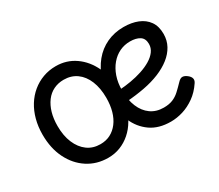

<svg xmlns="http://www.w3.org/2000/svg" viewBox="-101 -739 1114 977"><g transform="rotate(-30 456.5 -250.0)"><path d="M295 19Q228 19 175.5 -15Q123 -49 93 -109.5Q63 -170 63 -250Q63 -297 74 -338Q85 -379 105.5 -412Q126 -445 155 -469Q184 -493 219.5 -506Q255 -519 295 -519Q358 -519 407.5 -484.5Q457 -450 485.5 -389.5Q514 -329 514 -251Q514 -204 503.5 -163Q493 -122 473.5 -88.5Q454 -55 426.5 -31Q399 -7 366 6Q333 19 295 19ZM295 -61Q328 -61 354 -74.5Q380 -88 399 -113Q418 -138 428 -173Q438 -208 438 -251Q438 -308 420.5 -350.5Q403 -393 371 -416Q339 -439 295 -439Q263 -439 236 -426Q209 -413 190 -387.5Q171 -362 161 -327.5Q151 -293 151 -250Q151 -193 169 -150.5Q187 -108 219 -84.5Q251 -61 295 -61ZM663 19Q592 19 545 -14Q498 -47 474 -102.5Q450 -158 450 -227Q450 -292 467.5 -345.5Q485 -399 517 -438Q549 -477 594 -498Q639 -519 693 -519Q740 -519 776 -504.5Q812 -490 832.5 -461Q853 -432 853 -387Q853 -349 836 -318Q819 -287 788.5 -263Q758 -239 716.5 -222Q675 -205 624.5 -195.5Q574 -186 518 -182L517 -252Q550 -254 585 -260Q620 -266 652 -276.5Q684 -287 709 -302Q734 -317 748.5 -336.5Q763 -356 763 -380Q763 -412 741.5 -425.5Q720 -439 685 -439Q652 -439 623.5 -425.5Q595 -412 573 -386Q551 -360 538.5 -324Q526 -288 526 -243Q526 -187 543 -146.5Q560 -106 591.5 -83.5Q623 -61 667 -61Q698 -61 720 -70Q742 -79 760.5 -96Q779 -113 800 -135Q814 -150 826.5 -149.5Q839 -149 853 -138Q867 -127 870 -115Q873 -103 864 -90Q838 -51 804 -27Q770 -3 734 8Q698 19 663 19Z"/></g></svg>

Font: Playwrite IT Moderna
Style: Regular
Weight: 400
Designer: Veronika Burian, José Scaglione
Foundry: TypeTogether
Version: Version 1.002